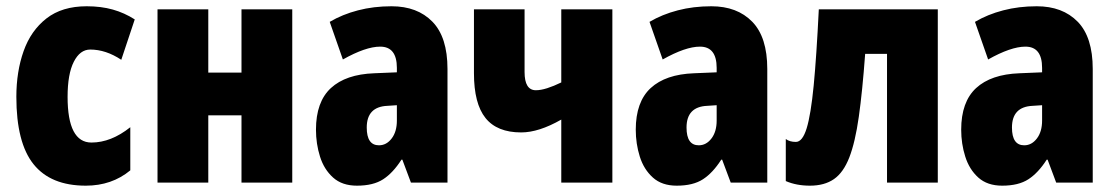

<svg xmlns="http://www.w3.org/2000/svg" viewBox="-20 -583 3558 613"><path d="M253.9 9.8Q142.1 9.8 87.2 -58.6Q32.2 -127 32.2 -273.9Q32.2 -354.5 55.4 -419.9Q78.6 -485.4 128.4 -524.2Q178.2 -563 256.8 -563Q302.7 -563 340.1 -552.5Q377.4 -542 410.2 -521L367.2 -392.1Q317.9 -424.8 268.1 -424.8Q235.4 -424.8 215.6 -385.7Q195.8 -346.7 195.8 -273.9Q195.8 -127.9 272 -127.9Q334.5 -127.9 396 -176.8V-39.1Q336.9 9.8 253.9 9.8Z M645 -553.2V-351.1H751V-553.2H913.1V0H751V-214.8H645V0H482.9V-553.2Z M1230 -563Q1312.5 -563 1360.6 -513.7Q1408.7 -464.4 1408.7 -362.8V0H1292L1264.6 -73.2H1261.7Q1234.9 -31.2 1203.4 -10.7Q1171.9 9.8 1119.6 9.8Q1072.3 9.8 1043.5 -16.1Q1014.6 -42 1001.7 -83Q988.8 -124 988.8 -168.9Q988.8 -257.8 1036.4 -301.8Q1084 -345.7 1174.8 -349.1L1247.1 -352.1V-366.2Q1247.1 -434.1 1193.8 -434.1Q1147.5 -434.1 1074.7 -393.1L1032.7 -513.2Q1073.2 -537.1 1123 -550Q1172.9 -563 1230 -563ZM1247.1 -247.1 1216.8 -245.1Q1150.9 -242.2 1150.9 -175.8Q1150.9 -119.1 1189.9 -119.1Q1213.9 -119.1 1230.5 -140.9Q1247.1 -162.6 1247.1 -198.2Z M1654.8 -553.2V-353Q1654.8 -294.9 1690.9 -294.9Q1706.5 -294.9 1727.3 -301.5Q1748 -308.1 1772 -319.8V-553.2H1935.1V0H1772V-201.2Q1700.2 -160.2 1644 -160.2Q1566.9 -160.2 1530 -206.3Q1493.2 -252.4 1493.2 -349.1V-553.2Z M2251 -563Q2333.5 -563 2381.6 -513.7Q2429.7 -464.4 2429.7 -362.8V0H2313L2285.6 -73.2H2282.7Q2255.9 -31.2 2224.4 -10.7Q2192.9 9.8 2140.6 9.8Q2093.3 9.8 2064.5 -16.1Q2035.6 -42 2022.7 -83Q2009.8 -124 2009.8 -168.9Q2009.8 -257.8 2057.4 -301.8Q2105 -345.7 2195.8 -349.1L2268.1 -352.1V-366.2Q2268.1 -434.1 2214.8 -434.1Q2168.5 -434.1 2095.7 -393.1L2053.7 -513.2Q2094.2 -537.1 2144 -550Q2193.8 -563 2251 -563ZM2268.1 -247.1 2237.8 -245.1Q2171.9 -242.2 2171.9 -175.8Q2171.9 -119.1 2210.9 -119.1Q2234.9 -119.1 2251.5 -140.9Q2268.1 -162.6 2268.1 -198.2Z M2974.1 0H2812V-411.1H2742.2Q2733.4 -291 2721.9 -210Q2710.4 -128.9 2691.7 -80.6Q2672.9 -32.2 2642.6 -11.2Q2612.3 9.8 2565.9 9.8Q2522.5 9.8 2488.8 -4.9V-139.2Q2501 -129.9 2521 -129.9Q2542 -129.9 2555.4 -173.3Q2568.8 -216.8 2577.9 -310.3Q2586.9 -403.8 2594.2 -553.2H2974.1Z M3290 -563Q3372.6 -563 3420.7 -513.7Q3468.8 -464.4 3468.8 -362.8V0H3352.1L3324.7 -73.2H3321.8Q3294.9 -31.2 3263.4 -10.7Q3231.9 9.8 3179.7 9.8Q3132.3 9.8 3103.5 -16.1Q3074.7 -42 3061.8 -83Q3048.8 -124 3048.8 -168.9Q3048.8 -257.8 3096.4 -301.8Q3144 -345.7 3234.9 -349.1L3307.1 -352.1V-366.2Q3307.1 -434.1 3253.9 -434.1Q3207.5 -434.1 3134.8 -393.1L3092.8 -513.2Q3133.3 -537.1 3183.1 -550Q3232.9 -563 3290 -563ZM3307.1 -247.1 3276.9 -245.1Q3210.9 -242.2 3210.9 -175.8Q3210.9 -119.1 3250 -119.1Q3273.9 -119.1 3290.5 -140.9Q3307.1 -162.6 3307.1 -198.2Z"/></svg>

Font: Open Sans Condensed ExtraBold
Style: Regular
Weight: 800
Width: 3
Designer: Monotype Design Team
Foundry: Monotype Imaging Inc.
Version: Version 3.000; ttfautohint (v1.8.4)